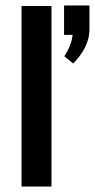

<svg xmlns="http://www.w3.org/2000/svg" viewBox="-20 -681 347 701"><path d="M168 0V-659.2H58.6V0ZM213.9 -553.7H245.1Q241.2 -515.6 214.8 -475.6L247.1 -449.2Q305.7 -508.8 306.6 -571.3V-661.1H213.9Z"/></svg>

Font: Gemunu Libre
Style: Bold
Weight: 700
Designer: Pushpananda Ekanayake, Sol Matas, Kosala Senevirathne
Foundry: Mooniak
Version: Version 1.001